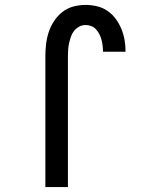

<svg xmlns="http://www.w3.org/2000/svg" viewBox="-20 -763 588 783"><path d="M165 0V-534Q165 -559 168 -584Q171 -609 179 -633Q187 -657 201 -678Q215 -699 235 -714.5Q255 -730 279.5 -736.5Q304 -743 329 -743Q352 -743 375.5 -737.5Q399 -732 418.5 -718.5Q438 -705 452 -686Q466 -667 475 -645Q484 -623 488 -600Q492 -577 492 -553V-552H400V-553Q400 -565 398.5 -577Q397 -589 394 -600.5Q391 -612 385.5 -623Q380 -634 372 -643Q364 -652 352.5 -656.5Q341 -661 329 -661Q315 -661 303 -654.5Q291 -648 282.5 -637.5Q274 -627 269.5 -614Q265 -601 262 -588Q259 -575 258 -561.5Q257 -548 257 -534V0Z"/></svg>

Font: Iosevka Semi-Condensed Medium
Style: Regular
Weight: 500
Monospace: yes
Designer: Belleve Invis
Foundry: Belleve Invis
Version: Version 27.3.5